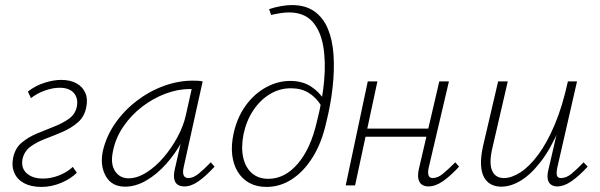

<svg xmlns="http://www.w3.org/2000/svg" viewBox="-20 -731 2364 757"><path d="M143 6Q103 6 75.5 -8.5Q48 -23 36.5 -49.5Q25 -76 32 -110Q40 -147 65.5 -168.5Q91 -190 125.5 -204.5Q160 -219 193.5 -232Q227 -245 252 -263Q277 -281 283 -311Q289 -344 271 -364.5Q253 -385 215 -385Q188 -385 157 -374Q126 -363 102 -344L90 -370Q119 -393 155 -404.5Q191 -416 221 -416Q257 -416 281.5 -402.5Q306 -389 316.5 -364.5Q327 -340 320 -308Q313 -271 287 -248.5Q261 -226 227.5 -211.5Q194 -197 159.5 -184Q125 -171 100.5 -153Q76 -135 69 -105Q62 -69 85 -48Q108 -27 150 -27Q181 -27 213 -39.5Q245 -52 267 -73L283 -50Q259 -26 221 -10Q183 6 143 6Z M473 5Q421 5 397.5 -36Q374 -77 385 -133Q398 -192 433 -243Q468 -294 518 -332.5Q568 -371 625.5 -392Q683 -413 739 -413Q751 -413 761 -412.5Q771 -412 779 -410L704 -71Q695 -29 723 -29Q742 -29 763.5 -46.5Q785 -64 811 -91L826 -74Q792 -37 763 -16.5Q734 4 707 4Q691 4 680.5 -3Q670 -10 667 -25Q664 -40 669 -63L710 -243L737 -277Q726 -226 699 -176Q672 -126 635.5 -85Q599 -44 557 -19.5Q515 5 473 5ZM487 -28Q521 -28 557.5 -51Q594 -74 625.5 -111Q657 -148 680.5 -192Q704 -236 713 -278L739 -395L759 -378Q754 -379 745 -379.5Q736 -380 728 -380Q681 -380 632 -361.5Q583 -343 540 -310Q497 -277 466 -231.5Q435 -186 425 -133Q415 -85 433.5 -56.5Q452 -28 487 -28Z M1031 6Q992 6 963.5 -9.5Q935 -25 917.5 -53.5Q900 -82 895.5 -120.5Q891 -159 901 -205Q915 -268 948.5 -314.5Q982 -361 1028.5 -386.5Q1075 -412 1124 -412Q1172 -412 1206 -390Q1240 -368 1261 -333L1246 -315Q1226 -347 1197 -365Q1168 -383 1127 -383Q1082 -383 1043.5 -359.5Q1005 -336 978 -295Q951 -254 940 -201Q930 -149 939 -109.5Q948 -70 973.5 -48Q999 -26 1038 -26Q1103 -26 1154 -85.5Q1205 -145 1229 -250Q1251 -335 1258 -412.5Q1265 -490 1254 -551Q1243 -612 1210.5 -647Q1178 -682 1119 -682Q1103 -682 1084.5 -679Q1066 -676 1049 -672L1041 -695Q1065 -703 1088.5 -707Q1112 -711 1131 -711Q1184 -711 1219 -686.5Q1254 -662 1272.5 -618Q1291 -574 1295 -515Q1299 -456 1291.5 -387.5Q1284 -319 1266 -247Q1248 -167 1212.5 -110.5Q1177 -54 1130.5 -24Q1084 6 1031 6Z M1669 4Q1654 4 1643.5 -3Q1633 -10 1629.5 -26Q1626 -42 1632 -67L1712 -410H1750L1670 -69Q1666 -51 1669.5 -40Q1673 -29 1686 -29Q1706 -29 1727 -46.5Q1748 -64 1775 -91L1790 -74Q1757 -38 1727 -17Q1697 4 1669 4ZM1343 0 1430 -410H1468L1380 0ZM1401 -192 1407 -224H1692L1685 -192Z M1956 5Q1934 5 1916.5 -4Q1899 -13 1888.5 -32Q1878 -51 1876.5 -81Q1875 -111 1884 -153L1944 -410H1982L1923 -155Q1907 -91 1919.5 -60Q1932 -29 1967 -29Q1997 -29 2032 -51.5Q2067 -74 2102 -121Q2137 -168 2167.5 -240.5Q2198 -313 2219 -410H2243Q2219 -302 2185 -223Q2151 -144 2112 -93.5Q2073 -43 2033.5 -19Q1994 5 1956 5ZM2177 4Q2162 4 2152 -3.5Q2142 -11 2139.5 -25.5Q2137 -40 2142 -61L2223 -410H2255L2177 -69Q2173 -48 2176 -38.5Q2179 -29 2192 -29Q2213 -29 2234 -46.5Q2255 -64 2281 -91L2297 -74Q2264 -38 2234 -17Q2204 4 2177 4Z"/></svg>

Font: Ysabeau Infant ExtraLight
Style: Italic
Weight: 250
Italic angle: -12°
Designer: Christian Thalmann (Catharsis Fonts)
Version: Version 2.001;gftools[0.9.30]; featfreeze: ss01,ss02,lnum